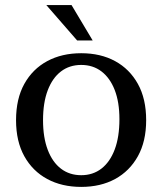

<svg xmlns="http://www.w3.org/2000/svg" viewBox="-20 -723 637 754"><path d="M299 11Q223 11 165.5 -20Q108 -51 75.5 -109.5Q43 -168 43 -251Q43 -335 75.5 -393.5Q108 -452 165.5 -483Q223 -514 299 -514Q375 -514 432 -483Q489 -452 521.5 -393.5Q554 -335 554 -251Q554 -168 521.5 -109.5Q489 -51 432 -20Q375 11 299 11ZM299 -35Q345 -35 378.5 -61Q412 -87 430.5 -136Q449 -185 449 -255Q449 -322 430.5 -369.5Q412 -417 378.5 -442.5Q345 -468 299 -468Q253 -468 219.5 -442.5Q186 -417 167.5 -368.5Q149 -320 149 -251Q149 -183 167.5 -134.5Q186 -86 219.5 -60.5Q253 -35 299 -35ZM283 -564 162 -703H261L344 -564Z"/></svg>

Font: Montagu Slab
Style: Bold
Weight: 700
Designer: Florian Karsten
Foundry: Florian Karsten
Version: Version 1.000